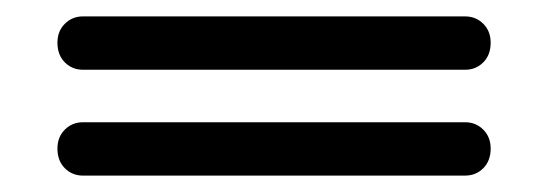

<svg xmlns="http://www.w3.org/2000/svg" viewBox="-20 -482 668 234"><path d="M547 -397H81Q68 -397 59 -406Q50 -415 50 -430Q50 -444 59 -453Q68 -462 81 -462H547Q560 -462 569 -453Q578 -444 578 -430Q578 -415 569 -406Q560 -397 547 -397ZM547 -268H81Q68 -268 59 -277Q50 -286 50 -301Q50 -315 59 -324Q68 -333 81 -333H547Q560 -333 569 -324Q578 -315 578 -301Q578 -286 569 -277Q560 -268 547 -268Z"/></svg>

Font: Gardens CM
Style: Regular
Weight: 400
Designer: Created by: Aleksander Shevchuk, 2010. Modifed by: Daren Olsen, 2020.
Foundry: High-Logic / FontCreator v.13.0.0 build 2663 (64-bit)
Version: Version 3.003 Ukrainian, initial release